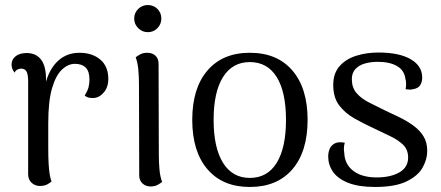

<svg xmlns="http://www.w3.org/2000/svg" viewBox="-20 -731 1756 764"><path d="M138 9Q120 9 106 -3.5Q92 -16 92 -38V-406Q92 -435 85.5 -446.5Q79 -458 64 -458Q59 -458 51 -455Q43 -452 38 -442Q26 -457 26 -474Q26 -494 42 -507Q58 -520 86 -520Q124 -520 144 -493Q164 -466 163 -411V-345H151Q161 -432 199 -476.5Q237 -521 296 -521Q347 -521 379 -494Q411 -467 411 -417Q411 -384 393 -363Q375 -342 352 -341Q328 -340 317 -351Q329 -370 332.5 -384.5Q336 -399 336 -415Q336 -447 321 -462Q306 -477 278 -477Q251 -477 226.5 -454Q202 -431 187 -379.5Q172 -328 172 -241Q172 -182 172 -143Q172 -104 173.5 -79.5Q175 -55 177.5 -39Q180 -23 185 -9Q179 -3 167.5 3Q156 9 138 9Z M568 -603Q546 -603 530 -619Q514 -635 514 -657Q514 -680 530 -695.5Q546 -711 568 -711Q591 -711 606.5 -695.5Q622 -680 622 -657Q622 -635 606.5 -619Q591 -603 568 -603ZM612 -114Q612 -85 614.5 -57Q617 -29 625 -7Q619 -2 607.5 4.5Q596 11 579 11Q560 11 547 -1Q534 -13 534 -33L533 -396Q533 -425 530.5 -453Q528 -481 520 -503Q526 -508 537.5 -514.5Q549 -521 566 -521Q586 -521 598.5 -509.5Q611 -498 611 -477Z M974 13Q866 13 805.5 -57.5Q745 -128 745 -254Q745 -380 805.5 -450.5Q866 -521 974 -521Q1083 -521 1143.5 -450.5Q1204 -380 1204 -254Q1204 -128 1143.5 -57.5Q1083 13 974 13ZM974 -23Q1044 -23 1081 -83Q1118 -143 1118 -254Q1118 -365 1081 -424.5Q1044 -484 974 -484Q905 -484 867.5 -424.5Q830 -365 830 -254Q830 -143 867.5 -83Q905 -23 974 -23Z M1472 13Q1407 13 1365.5 -3.5Q1324 -20 1305 -47.5Q1286 -75 1286 -108Q1286 -125 1292 -139Q1298 -153 1312.5 -160.5Q1327 -168 1352 -163Q1349 -153 1348.5 -143.5Q1348 -134 1350 -121Q1352 -77 1386 -51Q1420 -25 1479 -25Q1534 -25 1569 -45Q1604 -65 1604 -104Q1604 -136 1583.5 -155.5Q1563 -175 1531 -190Q1499 -205 1464 -222Q1425 -240 1389 -260.5Q1353 -281 1329.5 -312Q1306 -343 1306 -393Q1306 -439 1331 -467.5Q1356 -496 1397 -509Q1438 -522 1486 -522Q1568 -522 1614 -495.5Q1660 -469 1660 -422Q1660 -405 1652 -392Q1644 -379 1623 -376Q1616 -374 1609 -374.5Q1602 -375 1594 -376Q1596 -386 1596 -397.5Q1596 -409 1593 -418Q1589 -451 1560 -468Q1531 -485 1483 -485Q1456 -485 1432.5 -478.5Q1409 -472 1394.5 -456.5Q1380 -441 1380 -416Q1380 -383 1398 -361.5Q1416 -340 1446 -324.5Q1476 -309 1509 -293Q1539 -279 1569 -264.5Q1599 -250 1624.5 -231.5Q1650 -213 1665 -189Q1680 -165 1680 -130Q1680 -97 1661.5 -64Q1643 -31 1597.5 -9Q1552 13 1472 13Z"/></svg>

Font: Arima
Style: Regular
Weight: 400
Designer: Joana Correia and Natanael Gama
Foundry: NDISCOVER
Version: Version 1.101;gftools[0.9.23]